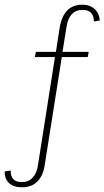

<svg xmlns="http://www.w3.org/2000/svg" viewBox="-70 -613 443 814"><path d="M23 181Q-13 181 -32 163Q-51 145 -50 114L-25 110Q-25 159 22 159Q51 159 68.5 140Q86 121 91 87L163 -371H78L82 -393H167L183 -496Q191 -544 215 -568.5Q239 -593 279 -593Q311 -593 331 -575Q351 -557 353 -526L328 -522Q328 -571 280 -571Q251 -571 234 -552.5Q217 -534 212 -499L195 -393H306L302 -371H192L119 90Q112 133 88 157Q64 181 23 181Z"/></svg>

Font: Rokkitt SemiBold Thin
Style: Italic
Weight: 250
Italic angle: -9°
Version: Version 3.103